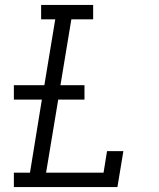

<svg xmlns="http://www.w3.org/2000/svg" viewBox="-20 -755 640 775"><path d="M36 0V-58H101L149 -353H36V-411H159L203 -677H146V-735H356V-677H268L224 -411H321V-353H215L166 -58H398L412 -145H478L454 0Z"/></svg>

Font: Iosevka Slab LtExObl
Style: Regular
Weight: 300
Width: 7
Italic angle: -9°
Monospace: yes
Designer: Belleve Invis
Foundry: Belleve Invis
Version: Version 11.1.0; ttfautohint (v1.8.3)